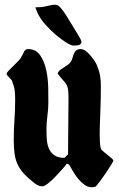

<svg xmlns="http://www.w3.org/2000/svg" viewBox="-20 -786 504 810"><path d="M98 -579Q132 -579 150 -552Q168 -525 175.5 -488Q183 -451 183.5 -413.5Q184 -376 184 -354Q184 -325 180 -297.5Q176 -270 176 -241Q176 -220 177.5 -198Q179 -176 186.5 -159Q194 -142 209.5 -131Q225 -120 252 -120L267 -135Q267 -192 268 -249Q269 -306 269 -364Q269 -392 267.5 -405.5Q266 -419 261 -428Q256 -437 247 -446.5Q238 -456 223 -476Q227 -486 235 -492Q243 -498 251.5 -503Q260 -508 268 -514Q276 -520 281 -529Q284 -535 286 -542.5Q288 -550 291 -557.5Q294 -565 298.5 -570.5Q303 -576 311 -578L319 -579Q333 -579 344.5 -569Q356 -559 364 -549Q382 -528 390.5 -507Q399 -486 402.5 -464.5Q406 -443 405.5 -419.5Q405 -396 405 -370Q405 -352 403.5 -318.5Q402 -285 401 -250.5Q400 -216 401.5 -188Q403 -160 408 -154Q411 -151 419 -144.5Q427 -138 435.5 -131Q444 -124 451 -118Q458 -112 458 -109Q458 -105 448 -89Q438 -73 425.5 -54.5Q413 -36 400.5 -19.5Q388 -3 384 1Q376 4 367 4Q351 4 336.5 -6.5Q322 -17 310 -31.5Q298 -46 288.5 -62.5Q279 -79 272 -91L262 -96Q257 -88 243 -72.5Q229 -57 213.5 -40.5Q198 -24 182.5 -12Q167 0 159 0Q142 0 126 -13Q100 -33 83 -51Q66 -69 56 -89Q46 -109 42 -134Q38 -159 38 -193Q38 -237 41 -280.5Q44 -324 44 -368Q44 -385 42 -403Q40 -421 33 -437Q33 -443 29 -448Q25 -453 20.5 -457.5Q16 -462 12 -466.5Q8 -471 8 -475Q8 -479 16.5 -488Q25 -497 36 -507.5Q47 -518 57.5 -529Q68 -540 72 -549Q76 -557 81.5 -568Q87 -579 98 -579ZM129 -755Q155 -755 171.5 -759Q188 -763 199 -765Q210 -767 218 -765.5Q226 -764 236 -753Q246 -742 259.5 -720.5Q273 -699 296 -661Q302 -650 308 -641Q314 -632 320 -620Q326 -609 322.5 -603.5Q319 -598 312.5 -596Q306 -594 298.5 -594Q291 -594 288 -594Q280 -594 260.5 -606Q241 -618 218 -637Q195 -656 173 -680.5Q151 -705 139 -730Q136 -737 133.5 -743.5Q131 -750 129 -755Z"/></svg>

Font: CAT Schmalfette Thannhaeuser
Style: Regular
Weight: 700
Designer: Peter Wiegel nach Herbert Thanhaeuser 1939/40
Foundry: CAT-Fonts, Peter Wiegel
Version: Version 1.000